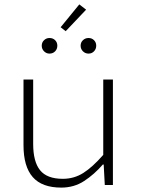

<svg xmlns="http://www.w3.org/2000/svg" viewBox="-20 -842 640 874"><path d="M259 12Q171 12 129 -36Q87 -84 87 -181V-480H131V-187Q131 -106 162.5 -67Q194 -28 266 -28Q317 -28 359 -54.5Q401 -81 450 -137V-480H494V0H457L452 -93H448Q409 -48 363 -18Q317 12 259 12ZM205 -598Q191 -598 180.5 -608.5Q170 -619 170 -634Q170 -649 180.5 -659Q191 -669 205 -669Q221 -669 231 -659Q241 -649 241 -634Q241 -619 231 -608.5Q221 -598 205 -598ZM383 -598Q368 -598 357.5 -608.5Q347 -619 347 -634Q347 -649 357.5 -659Q368 -669 383 -669Q398 -669 408 -659Q418 -649 418 -634Q418 -619 408 -608.5Q398 -598 383 -598ZM279 -700 256 -718 341 -822 372 -798Z"/></svg>

Font: Source Code Pro ExtraLight Light
Style: Regular
Weight: 300
Monospace: yes
Version: Version 1.018;hotconv 1.0.116;makeotfexe 2.5.65601